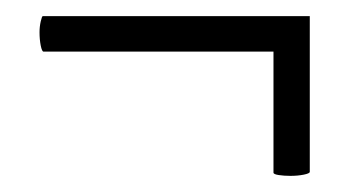

<svg xmlns="http://www.w3.org/2000/svg" viewBox="-20 -290 435 238"><path d="M340 -72Q332 -72 325.5 -73Q319 -74 319 -76V-270H364V-77Q364 -75 356.5 -73.5Q349 -72 340 -72ZM29 -250Q29 -257 30.5 -263.5Q32 -270 33 -270H364V-226H34Q32 -226 30.5 -233.5Q29 -241 29 -250Z"/></svg>

Font: Cormorant Infant SemiBold
Style: Regular
Weight: 600
Designer: Christian Thalmann (Catharsis Fonts)
Foundry: Catharsis Fonts
Version: Version 4.000